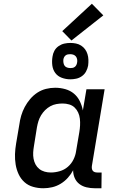

<svg xmlns="http://www.w3.org/2000/svg" viewBox="-20 -996 640 1024"><path d="M211 8Q183 8 156.5 0.5Q130 -7 110.5 -24.5Q91 -42 79.5 -66.5Q68 -91 63.5 -118.5Q59 -146 60 -174Q61 -202 66 -231L83 -331Q86 -355 93 -379Q100 -403 112 -425.5Q124 -448 141 -468Q158 -488 179.5 -502Q201 -516 225.5 -522Q250 -528 274 -528Q302 -528 328.5 -520.5Q355 -513 374.5 -496.5Q394 -480 405.5 -456.5Q417 -433 422 -407L441 -520H538L470 -111Q469 -104 470 -97Q471 -90 475 -85Q479 -80 485.5 -78Q492 -76 499 -76H522L521 8H485Q463 8 441.5 3Q420 -2 403.5 -14.5Q387 -27 378.5 -46.5Q370 -66 370 -88Q359 -67 342 -48Q325 -29 303.5 -16Q282 -3 258.5 2.5Q235 8 211 8ZM251 -76Q274 -76 298.5 -83Q323 -90 342 -106.5Q361 -123 372 -145.5Q383 -168 386 -191L403 -291Q406 -309 407 -327Q408 -345 406 -362.5Q404 -380 397 -395.5Q390 -411 378 -422.5Q366 -434 349 -439Q332 -444 314 -444Q298 -444 281 -441Q264 -438 248.5 -429.5Q233 -421 220.5 -408.5Q208 -396 199 -381Q190 -366 185 -350Q180 -334 177 -317L161 -217Q158 -200 157 -183Q156 -166 159 -149.5Q162 -133 169.5 -119Q177 -105 189.5 -95Q202 -85 218 -80.5Q234 -76 251 -76ZM355 -573Q332 -573 310 -581Q288 -589 275 -606.5Q262 -624 259 -647Q256 -670 260 -694Q262 -710 270 -725Q278 -740 292.5 -750Q307 -760 323 -763.5Q339 -767 355 -767Q370 -767 385 -764Q400 -761 412.5 -753Q425 -745 433.5 -733.5Q442 -722 446.5 -707.5Q451 -693 451.5 -677.5Q452 -662 450 -646Q447 -630 439 -615Q431 -600 417 -590Q403 -580 387 -576.5Q371 -573 355 -573ZM355 -633Q361 -633 367 -634Q373 -635 378.5 -639Q384 -643 387 -649Q390 -655 391 -661Q393 -670 391.5 -679Q390 -688 385 -694.5Q380 -701 372 -704Q364 -707 355 -707Q349 -707 342.5 -706Q336 -705 330.5 -701Q325 -697 322 -691Q319 -685 318 -679Q317 -670 318.5 -661Q320 -652 324.5 -645.5Q329 -639 337.5 -636Q346 -633 355 -633ZM361 -780 312 -830 470 -976 531 -914Z"/></svg>

Font: Iosevka HT Medium Extended
Style: Italic
Weight: 500
Width: 7
Italic angle: -9°
Monospace: yes
Designer: Belleve Invis
Foundry: Belleve Invis
Version: Version 32.3.0; ttfautohint (v1.8.4)